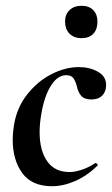

<svg xmlns="http://www.w3.org/2000/svg" viewBox="-20 -631 387 664"><path d="M24 -147Q24 -172 29 -202Q39 -260 74.5 -305Q110 -350 158 -374.5Q206 -399 253 -399Q290 -399 318.5 -383Q347 -367 347 -337Q347 -314 333.5 -300.5Q320 -287 296 -287Q272 -287 261 -299.5Q250 -312 246 -332Q241 -351 233.5 -361Q226 -371 209 -371Q179 -371 156 -334.5Q133 -298 123 -237Q117 -204 117 -174Q117 -111 143 -73.5Q169 -36 221 -36Q241 -36 267 -45.5Q293 -55 309 -67H310Q313 -67 316 -64Q319 -61 317 -58Q281 -23 240 -5Q199 13 160 13Q90 13 57 -32.5Q24 -78 24 -147ZM205 -557Q205 -581 220.5 -596Q236 -611 262 -611Q288 -611 302.5 -596Q317 -581 317 -557Q317 -529 302.5 -514Q288 -499 262 -499Q236 -499 220.5 -514.5Q205 -530 205 -557Z"/></svg>

Font: Cormorant Infant
Style: Bold Italic
Weight: 700
Italic angle: -10°
Designer: Christian Thalmann (Catharsis Fonts)
Foundry: Catharsis Fonts
Version: Version 4.000